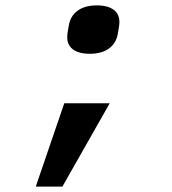

<svg xmlns="http://www.w3.org/2000/svg" viewBox="-20 -546 640 714"><path d="M113 148H212L388 -162H219ZM314 -346C378 -346 411 -378 418 -420C422 -441 424 -455 424 -465C424 -499 400 -526 340 -526C276 -526 243 -494 236 -452C232 -431 230 -417 230 -407C230 -373 254 -346 314 -346Z"/></svg>

Font: IBM Plex Mono SmBld
Style: Italic
Weight: 600
Italic angle: -9.5°
Monospace: yes
Designer: Mike Abbink, Paul van der Laan, Pieter van Rosmalen
Foundry: Bold Monday
Version: Version 2.004